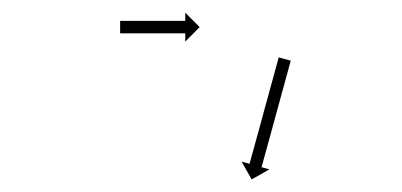

<svg xmlns="http://www.w3.org/2000/svg" viewBox="-20 -625 645 308"><path d="M173.8 -591.5C173.4 -591.5 173.1 -591.5 172.7 -591.5V-571.5C173.1 -571.5 173.4 -571.5 173.8 -571.5C174.9 -571.5 176.1 -571.5 177.2 -571.5C178.9 -571.5 180.6 -571.5 182.3 -571.5C184.5 -571.5 186.8 -571.5 189 -571.5C191.6 -571.5 194.3 -571.5 196.9 -571.5C199.8 -571.5 202.8 -571.5 205.7 -571.5C208.9 -571.5 212 -571.5 215.2 -571.5C218.4 -571.5 221.7 -571.5 224.9 -571.5C228.2 -571.5 231.4 -571.5 234.7 -571.5C237.8 -571.5 241 -571.5 244.1 -571.5C247 -571.5 250 -571.5 252.9 -571.5C255.6 -571.5 258.2 -571.5 260.8 -571.5C263.1 -571.5 265.3 -571.5 267.5 -571.5C269.2 -571.5 271 -571.5 272.7 -571.5C273.8 -571.5 274.9 -571.5 276 -571.5C276.4 -571.5 276.8 -571.5 277.2 -571.5V-558.3L300.3 -581.5L277.2 -604.7V-591.5C276.8 -591.5 276.4 -591.5 276 -591.5C274.9 -591.5 273.8 -591.5 272.7 -591.5C271 -591.5 269.2 -591.5 267.5 -591.5C265.3 -591.5 263.1 -591.5 260.8 -591.5C258.2 -591.5 255.6 -591.5 252.9 -591.5C250 -591.5 247 -591.5 244.1 -591.5C241 -591.5 237.8 -591.5 234.7 -591.5C231.4 -591.5 228.2 -591.5 224.9 -591.5C221.7 -591.5 218.4 -591.5 215.2 -591.5C212 -591.5 208.9 -591.5 205.7 -591.5C202.8 -591.5 199.8 -591.5 196.9 -591.5C194.3 -591.5 191.6 -591.5 189 -591.5C186.8 -591.5 184.5 -591.5 182.3 -591.5C180.6 -591.5 178.9 -591.5 177.2 -591.5C176.1 -591.5 174.9 -591.5 173.8 -591.5ZM445.9 -525.8C446 -526.4 446.2 -527 446.4 -527.7L427.1 -533C426.9 -532.3 426.7 -531.7 426.6 -531.1C426.1 -529.2 425.6 -527.4 425.1 -525.6C424.3 -522.8 423.5 -520 422.8 -517.2C421.8 -513.6 420.8 -509.9 419.8 -506.3C418.6 -502 417.4 -497.7 416.3 -493.4C414.9 -488.6 413.6 -483.7 412.3 -478.9C410.9 -473.8 409.5 -468.7 408.1 -463.5C406.7 -458.2 405.2 -452.9 403.7 -447.6C402.3 -442.3 400.8 -437 399.4 -431.7C398 -426.5 396.6 -421.4 395.2 -416.2C393.9 -411.4 392.5 -406.6 391.2 -401.8C390 -397.5 388.8 -393.1 387.6 -388.8L387.6 -388.8L387.6 -388.7C386.6 -385.1 385.6 -381.5 384.6 -377.9C383.8 -375.1 383.1 -372.3 382.3 -369.5C381.8 -367.7 381.3 -365.9 380.8 -364.1C380.6 -363.4 380.4 -362.8 380.3 -362.2L367.6 -365.7L383.7 -337.2L412.2 -353.3L399.5 -356.8C399.7 -357.5 399.9 -358.1 400.1 -358.8C400.6 -360.6 401.1 -362.4 401.6 -364.2C402.4 -367 403.1 -369.8 403.9 -372.6C404.9 -376.2 405.9 -379.8 406.9 -383.4L406.9 -383.4L406.9 -383.4C408.1 -387.8 409.3 -392.1 410.5 -396.5C411.8 -401.3 413.2 -406.2 414.5 -411C415.9 -416.1 417.3 -421.2 418.7 -426.4C420.1 -431.7 421.6 -437 423 -442.3C424.5 -447.6 425.9 -452.9 427.4 -458.2C428.8 -463.4 430.2 -468.5 431.6 -473.7C432.9 -478.5 434.2 -483.3 435.6 -488.1C436.7 -492.4 437.9 -496.7 439.1 -501C440.1 -504.7 441.1 -508.3 442.1 -511.9C442.8 -514.7 443.6 -517.5 444.4 -520.4C444.9 -522.2 445.4 -524 445.9 -525.8Z"/></svg>

Font: FRB American Cursive Just Arrows Ultra
Style: Bold Italic
Weight: 1000
Italic angle: -25°
Version: Version 2.0;Modular Font Editor K font №1